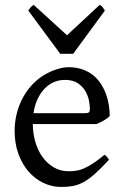

<svg xmlns="http://www.w3.org/2000/svg" viewBox="-20 -740 502 775"><path d="M242.2 -417.5Q216.8 -417.5 195.6 -407.7Q174.3 -397.9 158 -380.1Q141.6 -362.3 130.6 -337.6Q119.6 -313 115.2 -283.2H324.2Q335.4 -283.2 339.1 -286.9Q342.8 -290.5 342.8 -300.8Q342.8 -314 339.1 -333.7Q335.4 -353.5 324.5 -372.3Q313.5 -391.1 293.7 -404.3Q273.9 -417.5 242.2 -417.5ZM422.9 -272Q414.1 -262.2 399.4 -253.9Q384.8 -245.6 369.1 -239.3H112.3Q112.8 -201.2 122.8 -166.7Q132.8 -132.3 151.6 -106.2Q170.4 -80.1 197 -64.5Q223.6 -48.8 256.8 -48.8Q272 -48.8 286.4 -50.8Q300.8 -52.7 317.4 -59.6Q334 -66.4 354.2 -79.6Q374.5 -92.8 401.9 -115.2Q408.2 -111.8 412.8 -105.5Q417.5 -99.1 419.9 -95.2Q387.2 -59.6 362.5 -37.8Q337.9 -16.1 316.2 -4.4Q294.4 7.3 273.2 11Q252 14.6 227.1 14.6Q189.5 14.6 155.5 -1.5Q121.6 -17.6 95.7 -47.1Q69.8 -76.7 54.4 -118.4Q39.1 -160.2 39.1 -211.9Q39.1 -244.6 46.4 -276.4Q53.7 -308.1 67.6 -336.4Q81.5 -364.7 101.6 -388.7Q121.6 -412.6 147 -430.2Q157.7 -437.5 171.1 -444.6Q184.6 -451.7 199.2 -457Q213.9 -462.4 228.3 -465.6Q242.7 -468.8 255.9 -468.8Q287.6 -468.8 312.5 -460Q337.4 -451.2 356 -436.3Q374.5 -421.4 387.2 -401.6Q399.9 -381.8 408 -359.9Q416 -337.9 419.4 -315.2Q422.9 -292.5 422.9 -272ZM275.4 -522.9H223.1L94.2 -697.3Q97.7 -702.1 100.1 -705.6Q102.5 -709 104.7 -711.4Q106.9 -713.9 109.6 -715.8Q112.3 -717.8 116.2 -720.2L250.5 -597.7L382.3 -720.2Q390.6 -715.8 394 -711.4Q397.5 -707 403.3 -697.3Z"/></svg>

Font: Gentium Plus APac
Style: Regular
Weight: 400
Designer: J. Victor Gaultney, Annie Olsen, Iska Routamaa, Becca Hirsbrunner
Foundry: SIL International
Version: Version 5.000